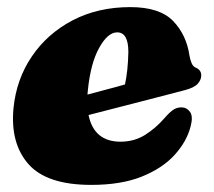

<svg xmlns="http://www.w3.org/2000/svg" viewBox="-20 -505 602 540"><path d="M516 -149Q505 -106.5 470.8 -69Q436.5 -31.5 378.5 -8.2Q320.5 15 236.5 15Q111.5 15 60 -43.5Q8.5 -102 18 -201Q26 -282 69.5 -346.2Q113 -410.5 184.2 -447.8Q255.5 -485 346.5 -485Q429 -485 466.8 -446Q504.5 -407 513 -348Q515 -336.5 519 -327.2Q523 -318 530 -315Q546 -308.5 546 -293Q546 -280.5 536.2 -269.5Q526.5 -258.5 500 -251.5Q471.5 -244 425 -232Q378.5 -220 326.2 -206.5Q274 -193 229 -181.5Q244.5 -106.5 319 -106.5Q357 -106.5 387 -125Q417 -143.5 442 -172Q458 -190.5 468.5 -197Q479 -203.5 491.5 -203Q506 -202.5 514.8 -189.8Q523.5 -177 516 -149ZM227 -250Q226.5 -244.5 226 -239Q253.5 -246.5 281.5 -253.8Q309.5 -261 331.5 -267.5Q335.5 -285.5 338 -308.8Q340.5 -332 341 -359Q341 -414 309.5 -414Q283 -414 258.8 -370.2Q234.5 -326.5 227 -250Z"/></svg>

Font: Fraunces 9pt S000 Black
Style: Italic
Weight: 900
Italic angle: -16°
Version: Version 1.000; ttfautohint (v1.8.3)